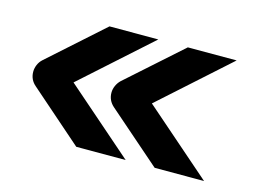

<svg xmlns="http://www.w3.org/2000/svg" viewBox="-65 -573 825 616"><g transform="rotate(15 348.0 -264.5)"><path d="M392.6 -464.8 165.5 -261.2 391.6 -64H227.5L51.8 -217.8Q31.7 -234.9 31.7 -261.2Q31.7 -272.9 36.6 -284.4Q41.5 -295.9 50.8 -304.2L230.5 -464.8ZM652.8 -464.8 425.8 -261.2 651.9 -64H487.8L311.5 -217.8Q291.5 -235.4 291.5 -261.2Q291.5 -272.9 296.6 -284.4Q301.8 -295.9 310.5 -304.2L490.7 -464.8Z"/></g></svg>

Font: Audiowide
Style: Regular
Weight: 400
Version: Version 1.003